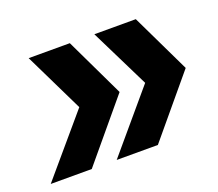

<svg xmlns="http://www.w3.org/2000/svg" viewBox="-83 -598 715 629"><g transform="rotate(-20 274.0 -284.0)"><path d="M226 -78 400 -283.5 298 -490H442.5L541.5 -284L369.5 -78ZM-4 -78 170 -282.5 69 -490H212.5L311 -284L139 -78Z"/></g></svg>

Font: Cabin Condensed
Style: Bold Italic
Weight: 700
Width: 3
Italic angle: -10°
Designer: Pablo Impallari
Foundry: Pablo Impallari. http://www.impallari.com Igino Marini. http://www.ikern.com
Version: Version 3.001; ttfautohint (v1.8.3)